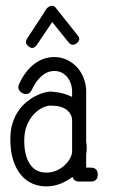

<svg xmlns="http://www.w3.org/2000/svg" viewBox="-20 -644 404 680"><path d="M235.4 -216.3V-103.5C233.4 -93.8 229.6 -84.6 223.9 -76.2C218.2 -67.7 211.3 -60.2 203.1 -53.7C195 -47.2 185.9 -42.1 175.8 -38.3C165.7 -34.6 155.3 -32.7 144.5 -32.7C118.8 -32.7 99.3 -42.7 85.9 -62.7C72.6 -82.8 65.9 -110.5 65.9 -146C65.9 -167.5 69.3 -186 75.9 -201.7C82.6 -217.3 90.8 -230.1 100.6 -240.2C110.4 -250.3 120.5 -257.8 131.1 -262.7C141.7 -267.6 150.9 -270 158.7 -270C184.4 -270 203.6 -265 216.3 -254.9C229 -244.8 235.4 -231.9 235.4 -216.3ZM163.6 -319.3H162.6C162.3 -319.3 161.9 -319.4 161.6 -319.6C161.3 -319.7 161 -319.8 160.6 -319.8C154.5 -319.8 146.6 -318.6 137.2 -316.2C127.8 -313.7 117.7 -309.8 106.9 -304.4C96.2 -299.1 85.4 -292.1 74.7 -283.4C64 -274.8 54.3 -264.3 45.7 -252C37 -239.6 30 -225.1 24.7 -208.5C19.3 -191.9 16.6 -173 16.6 -151.9C16.6 -122.2 20.1 -96.8 27.1 -75.7C34.1 -54.5 43.5 -37.1 55.2 -23.4C66.9 -9.8 80.4 0.2 95.7 6.6C111 12.9 127 16.1 143.6 16.1C176.4 16.1 207.5 4.9 236.8 -17.6C240.1 -6.5 247.9 -1 260.3 -1H301.3C317.9 -1 326.2 -9.3 326.2 -25.9C326.2 -42.2 317.9 -50.3 301.3 -50.3H285.2V-98.1C286.5 -104.7 287.1 -111.8 287.1 -119.6C287.1 -127.8 286.5 -135.6 285.2 -143.1V-319.3C285.2 -335.9 282.3 -351.7 276.6 -366.7C270.9 -381.7 263 -394.7 252.9 -405.8C242.8 -416.8 230.9 -425.6 217 -432.1C203.2 -438.6 188.3 -441.9 172.4 -441.9C146 -441.9 122.2 -433.6 100.8 -417C79.5 -400.4 62 -377.3 48.3 -347.7C46.1 -343.4 44.9 -338.9 44.9 -334C44.9 -329.1 47.5 -324.1 52.7 -318.8C57.9 -313.6 64.8 -311 73.2 -311C81.4 -311 87.9 -316.1 92.8 -326.2C102.2 -346.7 113.8 -362.9 127.4 -374.8C141.1 -386.6 156.2 -392.6 172.9 -392.6C182.6 -392.6 191.3 -390.5 199 -386.5C206.6 -382.4 213.1 -377 218.5 -370.4C223.9 -363.7 228 -356 231 -347.2C233.9 -338.4 235.4 -329.1 235.4 -319.3V-300.8C214.8 -311.2 190.9 -317.4 163.6 -319.3ZM110.4 -484.9 165 -565.9 222.7 -494.1C227.5 -488.3 232.7 -485.4 238.3 -485.4C240.9 -485.4 243.5 -486 246.1 -487.3C248.7 -488.6 251.1 -490.2 253.4 -492.2C255.7 -494.1 257.5 -496.3 258.8 -498.8C260.1 -501.2 260.7 -503.6 260.7 -505.9C260.7 -509.8 258.8 -514.2 254.9 -519L177.2 -616.7C173.3 -621.3 168.9 -623.5 164.1 -623.5C158.2 -623.5 152 -620.4 145.5 -614.3C142.3 -608.4 119.1 -572.9 76.2 -507.8C73.2 -502.9 71.8 -498.5 71.8 -494.6C71.8 -492.4 72.5 -490 74 -487.5C75.4 -485.1 77.3 -482.9 79.6 -481C81.9 -479 84.3 -477.4 86.9 -476.1C89.5 -474.8 92 -474.1 94.2 -474.1C97.2 -474.1 100.1 -475.2 103 -477.3C106 -479.4 108.4 -481.9 110.4 -484.9Z"/></svg>

Font: Nathan
Style: Regular
Weight: 400
Designer: Peter Wiegel
Foundry: Peter Wiegel
Version: Version 1.001 2009